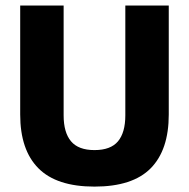

<svg xmlns="http://www.w3.org/2000/svg" viewBox="-20 -659 683 694"><path d="M321.5 15.5Q184.5 15.5 118.8 -50.8Q53 -117 53 -245V-639H210V-242Q210 -180 236.8 -148.2Q263.5 -116.5 321.5 -116.5Q380 -116.5 406.5 -148.2Q433 -180 433 -242V-639H590V-245Q590 -117 524.8 -50.8Q459.5 15.5 321.5 15.5Z"/></svg>

Font: Anek Gujarati Medium
Style: Bold
Weight: 700
Version: Version 1.003